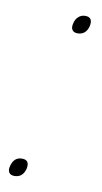

<svg xmlns="http://www.w3.org/2000/svg" viewBox="-69 -576 331 621"><g transform="rotate(10 96.0 -265.0)"><path d="M59.1 -20Q51.3 9.8 23.9 9.8Q11.2 9.8 6.1 1.7Q1 -6.3 4.9 -20Q12.7 -49.8 39.1 -49.8Q65.4 -49.8 59.1 -20ZM180.2 -509.8Q172.4 -480 145 -480Q132.3 -480 127.2 -488Q122.1 -496.1 126 -509.8Q128.9 -523.4 138.2 -531.7Q147.5 -540 160.2 -540Q186.5 -540 180.2 -509.8Z"/></g></svg>

Font: Sinkin Sans 100 Thin Italic
Style: Regular
Weight: 100
Italic angle: -112°
Designer: Keith Bates
Foundry: K-Type
Version: Sinkin Sans (version 1.0)  by Keith Bates   •   © 2014   www